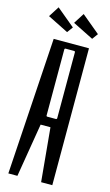

<svg xmlns="http://www.w3.org/2000/svg" viewBox="-132 -916 550 962"><g transform="rotate(15 143.0 -434.5)"><path d="M63 -710H246V0H188L162 -278H111L65 0H18ZM177 -325Q183 -325 183 -331V-672Q183 -678 177 -678H134Q128 -678 128 -672V-330Q128 -325 134 -325ZM11 -814 46 -869 141 -790 119 -760ZM141 -814 176 -869 271 -790 249 -760Z"/></g></svg>

Font: Bahianita
Style: Regular
Weight: 400
Designer: Pablo Cosgaya & Dani Raskovsky
Foundry: Pablo Cosgaya & Dani Raskovsky
Version: Version 1.008